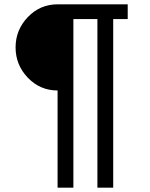

<svg xmlns="http://www.w3.org/2000/svg" viewBox="-20 -718 692 887"><path d="M246 149V-300Q165 -300 108.5 -359Q52 -418 52 -499Q52 -580 108.5 -639Q165 -698 246 -698H570V-630H503V149H430V-630H319V149Z"/></svg>

Font: Anuphan
Style: Regular
Weight: 400
Designer: Mike Abbink, Paul van der Laan, Pieter van Rosmalen, Mint Tantisuwanna
Foundry: Bold Monday; Cadson Demak
Version: Version 3.002;hotconv 1.0.109;makeotfexe 2.5.65596